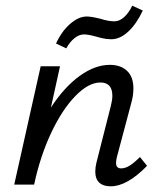

<svg xmlns="http://www.w3.org/2000/svg" viewBox="-20 -649 563 675"><path d="M497 -66Q427 6 369 6Q343 6 329 -7Q315 -20 315 -46Q315 -61 319 -77L370 -278Q375 -298 375 -312Q375 -359 333 -359Q291 -359 244.5 -311Q198 -263 159.5 -181Q121 -99 100 0H30L123 -416H191L159 -271Q206 -343 260 -382Q314 -421 366 -421Q404 -421 426.5 -400Q449 -379 449 -338Q449 -312 441 -285L391 -97Q388 -85 388 -76Q388 -57 406 -57Q420 -57 435.5 -66.5Q451 -76 472 -97ZM177 -496Q196 -538 226 -564.5Q256 -591 285 -591Q301 -591 333 -583Q362 -574 382 -574Q400 -574 416.5 -589Q433 -604 445 -629L482 -612Q460 -565 431 -538Q402 -511 371 -511Q354 -511 338 -515Q322 -519 319 -520Q291 -528 275 -528Q258 -528 241.5 -514.5Q225 -501 213 -479Z"/></svg>

Font: Ysabeau Medium
Style: Italic
Weight: 500
Italic angle: -12°
Designer: Christian Thalmann (Catharsis Fonts)
Version: Version 0.003